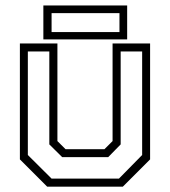

<svg xmlns="http://www.w3.org/2000/svg" viewBox="-20 -704 641 724"><path d="M158 0 55 -103V-540H196.5V-172L227 -141.5H374L404.5 -172V-540H546V-103L443 0ZM174.5 -30.5H428.5L516 -119.5V-510H435V-159.5L388 -111.5H214.5L166 -159.5V-510H85V-119.5ZM143.5 -555.5V-683.5H459.5V-555.5ZM174.5 -583H430.5V-654.5H174.5Z"/></svg>

Font: Tourney Thin Light
Style: Regular
Weight: 300
Version: Version 1.015